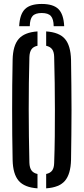

<svg xmlns="http://www.w3.org/2000/svg" viewBox="-20 -970 434 996"><path d="M196.5 -949.5Q256 -949.5 283 -923Q310 -896.5 313 -834H258.5Q258 -871 244 -886.8Q230 -902.5 196.5 -902.5Q163 -902.5 149 -886.8Q135 -871 134.5 -834H79.5Q82.5 -896.5 109.8 -923Q137 -949.5 196.5 -949.5ZM174.5 7Q107 2.5 77 -32.2Q47 -67 45.5 -140Q44 -206 43.5 -270.8Q43 -335.5 43 -400Q43 -464.5 43.5 -529.2Q44 -594 45.5 -660Q47 -733.5 77 -768Q107 -802.5 174.5 -807V-732.5Q153.5 -728.5 143.5 -714.5Q133.5 -700.5 132.5 -674.5Q130.5 -608.5 129.8 -540Q129 -471.5 129 -401.8Q129 -332 130 -262.8Q131 -193.5 132.5 -125.5Q133.5 -99.5 143.5 -85.8Q153.5 -72 174.5 -67.5ZM219.5 7V-67.5Q241 -72 250.8 -85.8Q260.5 -99.5 261 -125.5Q263.5 -193.5 264.2 -262.8Q265 -332 264.8 -401.8Q264.5 -471.5 263.8 -540Q263 -608.5 261 -674.5Q260.5 -700.5 250.5 -714.2Q240.5 -728 219.5 -732.5V-807Q287.5 -802.5 317 -768Q346.5 -733.5 348.5 -660Q349.5 -594 350.2 -529Q351 -464 351 -399.5Q351 -335 350.2 -270.5Q349.5 -206 348.5 -140Q346.5 -67 317 -32.2Q287.5 2.5 219.5 7Z"/></svg>

Font: Big Shoulders Stencil Display Thin SemiBold
Style: Regular
Weight: 600
Version: Version 2.001